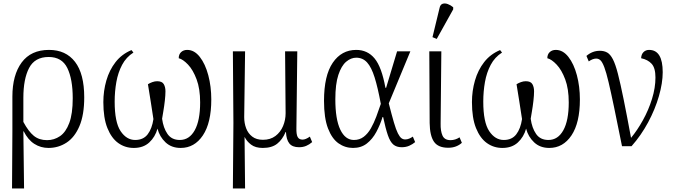

<svg xmlns="http://www.w3.org/2000/svg" viewBox="-20 -826 3814 1085"><path d="M48 239 50 -83V-280Q50 -402 102.5 -473Q155 -544 257 -544Q352 -544 404 -476.5Q456 -409 456 -276Q456 -177 429 -113.5Q402 -50 356 -20Q310 10 254 10Q210 10 174 -13Q138 -36 114 -84H112L116 239ZM246 -34Q286 -34 319 -56.5Q352 -79 371.5 -131Q391 -183 391 -271Q391 -379 360.5 -441.5Q330 -504 255 -504Q177 -504 144.5 -442Q112 -380 112 -273V-137Q141 -83 171 -58.5Q201 -34 246 -34Z M736 10Q687 10 648.5 -17.5Q610 -45 587 -102Q564 -159 564 -249Q564 -312 581 -371Q598 -430 633 -475Q668 -520 723 -543L734 -529Q693 -503 670 -459.5Q647 -416 637.5 -362.5Q628 -309 628 -252Q628 -135 661.5 -85Q695 -35 744 -35Q790 -35 814.5 -67Q839 -99 847 -153Q840 -198 832 -250.5Q824 -303 816 -350Q827 -357 841 -362Q855 -367 868 -367Q896 -367 905.5 -350.5Q915 -334 915 -310Q915 -288 911.5 -257Q908 -226 903 -197Q898 -168 896 -155Q903 -103 926.5 -69Q950 -35 996 -35Q1050 -35 1080.5 -90Q1111 -145 1111 -247Q1111 -324 1091 -377.5Q1071 -431 1042.5 -461Q1014 -491 990 -497Q990 -519 1003.5 -531.5Q1017 -544 1038 -544Q1078 -544 1109 -504.5Q1140 -465 1157 -401Q1174 -337 1174 -264Q1174 -132 1126.5 -61Q1079 10 1001 10Q949 10 915.5 -21.5Q882 -53 870 -99Q857 -52 823.5 -21Q790 10 736 10Z M1296 239 1299 -131 1296 -536H1365L1360 -164Q1360 -130 1371 -101Q1382 -72 1405.5 -54Q1429 -36 1466 -36Q1508 -36 1536.5 -57.5Q1565 -79 1579.5 -113.5Q1594 -148 1594 -186L1591 -536H1660L1655 -103Q1654 -67 1662 -52Q1670 -37 1690 -37Q1707 -37 1731 -54L1744 -23Q1728 -9 1710 -1.5Q1692 6 1670 6Q1632 6 1615 -15.5Q1598 -37 1596 -80H1594Q1576 -37 1546 -13.5Q1516 10 1465 10Q1423 10 1398.5 -9Q1374 -28 1363 -51H1362L1365 239Z M1975 10Q1930 10 1893 -16Q1856 -42 1833.5 -100.5Q1811 -159 1811 -256Q1811 -399 1860.5 -471.5Q1910 -544 1993 -544Q2057 -544 2097 -495.5Q2137 -447 2158 -330H2162L2224 -536H2299L2177 -242Q2194 -175 2206 -134Q2218 -93 2228.5 -72.5Q2239 -52 2248.5 -45Q2258 -38 2270 -38Q2281 -38 2292 -42.5Q2303 -47 2313 -54L2326 -23Q2312 -11 2293 -2.5Q2274 6 2250 6Q2221 6 2203 -9Q2185 -24 2172 -61.5Q2159 -99 2145 -165H2142Q2128 -120 2106.5 -80Q2085 -40 2053 -15Q2021 10 1975 10ZM1980 -35Q2012 -35 2035.5 -53Q2059 -71 2076 -101Q2093 -131 2106.5 -167Q2120 -203 2132 -239Q2115 -331 2097 -388.5Q2079 -446 2054.5 -473Q2030 -500 1993 -500Q1963 -500 1936 -477Q1909 -454 1892 -402.5Q1875 -351 1875 -265Q1875 -152 1903 -93.5Q1931 -35 1980 -35Z M2513 9Q2456 9 2432.5 -25Q2409 -59 2408 -131L2406 -536H2474L2470 -128Q2469 -86 2480.5 -60Q2492 -34 2526 -34Q2553 -34 2577 -50L2590 -19Q2576 -6 2556.5 1.5Q2537 9 2513 9ZM2448 -606 2424 -616 2464 -781Q2468 -800 2481 -804.5Q2494 -809 2510.5 -803Q2527 -797 2541 -785V-773Z M2819 10Q2770 10 2731.5 -17.5Q2693 -45 2670 -102Q2647 -159 2647 -249Q2647 -312 2664 -371Q2681 -430 2716 -475Q2751 -520 2806 -543L2817 -529Q2776 -503 2753 -459.5Q2730 -416 2720.5 -362.5Q2711 -309 2711 -252Q2711 -135 2744.5 -85Q2778 -35 2827 -35Q2873 -35 2897.5 -67Q2922 -99 2930 -153Q2923 -198 2915 -250.5Q2907 -303 2899 -350Q2910 -357 2924 -362Q2938 -367 2951 -367Q2979 -367 2988.5 -350.5Q2998 -334 2998 -310Q2998 -288 2994.5 -257Q2991 -226 2986 -197Q2981 -168 2979 -155Q2986 -103 3009.5 -69Q3033 -35 3079 -35Q3133 -35 3163.5 -90Q3194 -145 3194 -247Q3194 -324 3174 -377.5Q3154 -431 3125.5 -461Q3097 -491 3073 -497Q3073 -519 3086.5 -531.5Q3100 -544 3121 -544Q3161 -544 3192 -504.5Q3223 -465 3240 -401Q3257 -337 3257 -264Q3257 -132 3209.5 -61Q3162 10 3084 10Q3032 10 2998.5 -21.5Q2965 -53 2953 -99Q2940 -52 2906.5 -21Q2873 10 2819 10Z M3495 0Q3469 -130 3450.5 -218.5Q3432 -307 3419 -362Q3406 -417 3395 -446Q3384 -475 3373.5 -485Q3363 -495 3349 -495Q3330 -495 3307 -479L3294 -510Q3310 -524 3329 -531.5Q3348 -539 3370 -539Q3394 -539 3411.5 -529Q3429 -519 3443.5 -491Q3458 -463 3472 -408.5Q3486 -354 3504 -265.5Q3522 -177 3546 -47Q3581 -89 3613 -146.5Q3645 -204 3664.5 -267Q3684 -330 3684 -388Q3684 -442 3662.5 -465.5Q3641 -489 3603 -497Q3604 -519 3616.5 -531.5Q3629 -544 3648 -544Q3725 -544 3725 -418Q3725 -357 3703.5 -282.5Q3682 -208 3642.5 -134.5Q3603 -61 3549 0Z"/></svg>

Font: Noto Serif SemiCondensed Light
Style: Regular
Weight: 300
Width: 4
Designer: Monotype Design Team
Foundry: Monotype Imaging Inc.
Version: Version 2.013